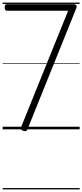

<svg xmlns="http://www.w3.org/2000/svg" viewBox="-20 -989 629 1468"><path d="M157 11Q143 6 140 -0.5Q137 -7 142 -19L501 -907H32Q25 -907 20.5 -913Q16 -919 16 -933Q16 -945 20 -951Q24 -957 32 -957H546Q556 -957 562.5 -948.5Q569 -940 564 -928L194 -10Q188 7 181 12Q174 17 157 11ZM0 449H589V459H0ZM0 -20H589V0H0ZM0 -505H589V-500H0ZM0 -969H589V-959H0Z"/></svg>

Font: Playwrite IT Trad Guides
Style: Regular
Weight: 400
Designer: Veronika Burian, José Scaglione
Foundry: TypeTogether
Version: Version 1.003